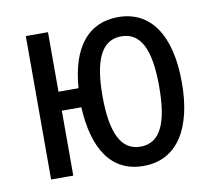

<svg xmlns="http://www.w3.org/2000/svg" viewBox="-67 -622 782 708"><g transform="rotate(-10 324.5 -268.5)"><path d="M416 10C544 10 608 -99 608 -269C608 -450 537 -547 418 -547C304 -547 240 -463 229 -314H154V-537H71V0H154V-243H227C235 -86 295 10 416 10ZM417 -62C344 -62 311 -133 311 -269C311 -406 344 -475 417 -475C491 -475 523 -406 523 -269C523 -131 491 -62 417 -62Z"/></g></svg>

Font: Noto Sans Condensed
Style: Regular
Weight: 400
Width: 3
Designer: Monotype Design Team
Foundry: Monotype Imaging Inc.
Version: Version 2.013